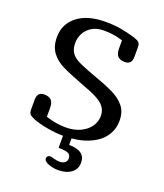

<svg xmlns="http://www.w3.org/2000/svg" viewBox="-162 -815 954 1119"><g transform="rotate(20 315.5 -255.5)"><path d="M424 -589V-640Q420 -641 407 -645Q361 -658 306 -658Q262 -658 232 -639.5Q202 -621 187.5 -592.5Q173 -564 173 -534Q173 -500 185.5 -478Q198 -456 226 -440Q254 -424 308 -404Q415 -366 465 -342Q515 -318 543 -283.5Q571 -249 571 -194Q571 -138 538.5 -94Q506 -50 442.5 -25Q379 0 291 0Q246 0 192.5 -9.5Q139 -19 103 -33Q80 -43 72 -51.5Q64 -60 64 -81V-141Q64 -189 107 -189Q136 -189 150.5 -174.5Q165 -160 165 -126V-72Q228 -51 287 -51Q341 -51 380 -70Q419 -89 439 -119Q459 -149 459 -183Q459 -216 441.5 -239Q424 -262 389 -280Q354 -298 291 -321Q206 -353 160.5 -375.5Q115 -398 88 -434.5Q61 -471 61 -528Q61 -610 124 -659.5Q187 -709 299 -709Q351 -709 394 -701.5Q437 -694 484 -680Q508 -672 516.5 -663Q525 -654 525 -633V-575Q525 -527 482 -527Q453 -527 438.5 -541.5Q424 -556 424 -589ZM444 112Q444 152 413 175Q382 198 333 198Q302 198 272 187Q242 176 242 157Q242 149 248 143.5Q254 138 263 138Q271 138 286 143Q308 149 321 149Q345 149 356.5 139Q368 129 368 115Q368 90 350 82.5Q332 75 291 75V-10H343V38Q444 38 444 112Z"/></g></svg>

Font: Marmelad for Arash.Academy
Style: Regular
Weight: 400
Designer: Manvel Shmavonyan
Foundry: Cyreal
Version: Version 1.110;Glyphs 3.2 (3202)